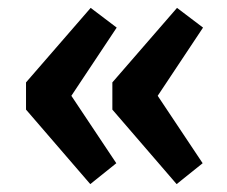

<svg xmlns="http://www.w3.org/2000/svg" viewBox="-20 -513 576 487"><path d="M210 -493 276 -443 161 -270 275 -99 209 -46 46 -235V-304ZM429 -493 495 -443 380 -270 494 -99 428 -46 265 -235V-304Z"/></svg>

Font: Bitter Pro
Style: Bold
Weight: 700
Designer: Sol Matas, and Bitter project Authors
Foundry: Sol Matas
Version: Version 1.010